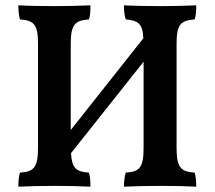

<svg xmlns="http://www.w3.org/2000/svg" viewBox="-20 -699 807 722"><path d="M644 -144V-533C644 -606 658 -622 712 -626C717 -641 718 -659 718 -679C678 -677 628 -676 584 -676C539 -676 482 -677 446 -679C446 -659 448 -640 453 -626C500 -622 517 -609 519 -555L246 -210V-533C246 -606 261 -622 314 -626C320 -641 320 -659 320 -679C280 -677 230 -676 186 -676C142 -676 85 -677 49 -679C49 -659 51 -640 55 -626C109 -622 123 -606 123 -533V-144C123 -70 108 -53 55 -50C51 -37 49 -17 49 3C86 1 141 0 189 0C236 0 283 1 320 3C320 -17 319 -37 314 -50C266 -53 250 -67 247 -123L520 -467V-144C520 -70 506 -53 453 -50C449 -37 446 -17 446 3C484 1 539 0 586 0C634 0 681 1 718 3C718 -17 716 -37 712 -50C659 -53 644 -70 644 -144Z"/></svg>

Font: Vollkorn Semibold
Style: Regular
Weight: 600
Designer: Friedrich Althausen
Foundry: Friedrich Althausen
Version: Version 4.015;PS 004.015;hotconv 1.0.88;makeotf.lib2.5.64775